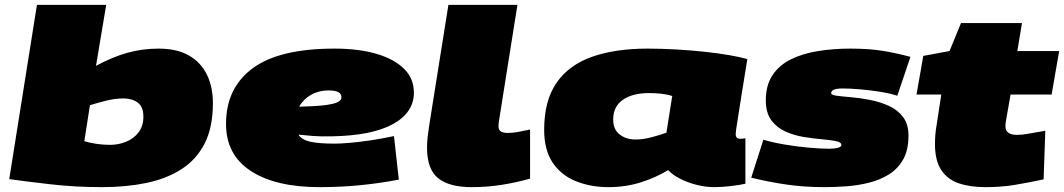

<svg xmlns="http://www.w3.org/2000/svg" viewBox="-20 -760 4379 790"><path d="M417 -740 375 -489Q443 -526 505 -543Q567 -560 632 -560Q709 -560 758.5 -531Q808 -502 832 -451.5Q856 -401 856 -336Q856 -236 822 -169.5Q788 -103 726 -63.5Q664 -24 581 -7Q498 10 400 10Q291 10 190 -1.5Q89 -13 18 -23L132 -740ZM488 -355Q454 -355 417.5 -346Q381 -337 350 -327L327 -179Q350 -172 377.5 -168Q405 -164 433 -164Q468 -164 499.5 -177Q531 -190 550.5 -216Q570 -242 570 -280Q570 -321 546.5 -338Q523 -355 488 -355Z M1621 -21Q1544 -6 1462.5 2Q1381 10 1295 10Q1114 10 1012 -56.5Q910 -123 910 -250Q910 -398 1019.5 -479Q1129 -560 1356 -560Q1456 -560 1529 -538.5Q1602 -517 1642.5 -477Q1683 -437 1683 -379Q1683 -297 1597 -249.5Q1511 -202 1345 -199Q1301 -198 1267.5 -200.5Q1234 -203 1208 -206Q1221 -185 1256 -177Q1291 -169 1359 -169Q1379 -169 1416 -172Q1453 -175 1501 -182Q1549 -189 1601 -200ZM1332 -388Q1292 -388 1260 -370Q1228 -352 1211 -321Q1218 -321 1225 -321.5Q1232 -322 1240 -322Q1310 -324 1347.5 -332.5Q1385 -341 1385 -360Q1385 -388 1332 -388Z M1825 -740H2109L2033 -262Q2032 -255 2031.5 -250Q2031 -245 2031 -241Q2031 -225 2041 -219Q2051 -213 2069 -213Q2088 -213 2108.5 -216.5Q2129 -220 2161 -227V-25Q2105 -9 2044.5 0.5Q1984 10 1921 10Q1828 10 1782.5 -27Q1737 -64 1737 -153Q1737 -173 1739.5 -196Q1742 -219 1746 -244Z M2918 10Q2885 10 2848 1Q2811 -8 2779.5 -24Q2748 -40 2729 -60Q2678 -29 2616 -9.5Q2554 10 2484 10Q2411 10 2350.5 -14Q2290 -38 2254.5 -90Q2219 -142 2219 -226Q2219 -346 2270 -419.5Q2321 -493 2416.5 -526.5Q2512 -560 2645 -560Q2702 -560 2762.5 -556.5Q2823 -553 2879 -547Q2935 -541 2981 -533Q3027 -525 3055 -517Q3040 -427 3031 -368.5Q3022 -310 3016.5 -276.5Q3011 -243 3009 -228Q3007 -213 3007 -208Q3007 -200 3011 -194.5Q3015 -189 3026 -189Q3035 -189 3047 -191V-4Q3025 1 2988 5.5Q2951 10 2918 10ZM2722 -214 2746 -365Q2724 -372 2699.5 -374.5Q2675 -377 2650 -377Q2583 -377 2543 -349.5Q2503 -322 2503 -268Q2503 -227 2530 -206.5Q2557 -186 2594 -186Q2626 -186 2660 -195Q2694 -204 2722 -214Z M3071 -29 3121 -185Q3158 -174 3207.5 -165.5Q3257 -157 3307 -152.5Q3357 -148 3392 -148Q3414 -148 3428 -152Q3442 -156 3442 -163Q3442 -175 3419.5 -179.5Q3397 -184 3361.5 -187Q3326 -190 3286.5 -196.5Q3247 -203 3211.5 -219Q3176 -235 3153.5 -265.5Q3131 -296 3131 -347Q3131 -410 3159 -451.5Q3187 -493 3235.5 -516.5Q3284 -540 3346.5 -550Q3409 -560 3479 -560Q3557 -560 3614 -550.5Q3671 -541 3726 -526L3672 -366Q3642 -376 3600.5 -382.5Q3559 -389 3518 -392.5Q3477 -396 3447 -396Q3400 -396 3400 -377Q3400 -369 3423 -366Q3446 -363 3482 -360Q3518 -357 3559 -349Q3600 -341 3636 -325Q3672 -309 3695 -279.5Q3718 -250 3718 -202Q3718 -143 3696.5 -104.5Q3675 -66 3638.5 -43Q3602 -20 3556.5 -8.5Q3511 3 3463.5 6.5Q3416 10 3372 10Q3290 10 3217 -0.5Q3144 -11 3071 -29Z M4281 -222 4274 -22Q4209 -8 4154 1Q4099 10 4034 10Q3971 10 3924.5 -6Q3878 -22 3852.5 -61Q3827 -100 3827 -167Q3827 -185 3828.5 -205Q3830 -225 3834 -247L3853 -371H3751L3779 -530L3887 -550L3934 -665H4185L4166 -550H4338L4307 -371H4138L4118 -256Q4117 -252 4117 -248Q4117 -244 4117 -240Q4117 -205 4165 -205Q4186 -205 4212 -210Q4238 -215 4281 -222Z"/></svg>

Font: Georama ExtraExtended Black
Style: Italic
Weight: 900
Width: 8
Italic angle: -9°
Designer: Jean-Baptiste Levee
Foundry: Production Type
Version: Version 1.000